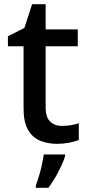

<svg xmlns="http://www.w3.org/2000/svg" viewBox="-20 -680 423 921"><path d="M277 -76Q298 -76 320 -79.5Q342 -83 358 -89V-9Q340 -1 311.5 4.5Q283 10 254 10Q210 10 173 -5Q136 -20 114.5 -57Q93 -94 93 -160V-458H18V-506L97 -546L134 -660H199V-539H353V-458H199V-162Q199 -118 220.5 -97Q242 -76 277 -76ZM292 70Q283 99 260.5 143Q238 187 212 221H152V209Q159 191 167 164.5Q175 138 181 110Q187 82 190 61H292Z"/></svg>

Font: Noto Sans Medium
Style: Regular
Weight: 500
Designer: Monotype Design Team
Foundry: Monotype Imaging Inc.
Version: Version 2.007